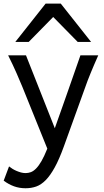

<svg xmlns="http://www.w3.org/2000/svg" viewBox="-30 -801 567 1051"><path d="M319.8 0Q294.4 70.3 270 114.7Q245.6 159.2 220.5 184.8Q195.3 210.4 168.2 220Q141.1 229.5 109.9 229.5Q76.2 229.5 46.6 218.8Q17.1 208 -9.8 188L19.5 109.9Q27.3 116.2 37.8 122.8Q48.3 129.4 60.3 134.5Q72.3 139.6 85 143.1Q97.7 146.5 109.9 146.5Q124.5 146.5 138.7 141.4Q152.8 136.2 167.2 121.8Q181.6 107.4 196.8 81.3Q211.9 55.2 229 12.7L92.8 -324.7Q79.1 -357.9 61 -399.4Q43 -440.9 14.6 -498H112.3L270 -99.1Q279.3 -125.5 290.3 -156.5Q301.3 -187.5 313 -220.5Q324.7 -253.4 336.4 -286.9Q348.1 -320.3 358.9 -351.1Q384.3 -423.3 410.2 -498H507.8Q495.1 -469.7 484.9 -445.6Q474.6 -421.4 465.8 -400.1Q457 -378.9 450 -360.4Q442.9 -341.8 437 -324.7ZM53.7 -571.3 219.7 -781.2H302.7L468.8 -571.3H395.5L261.2 -708L127 -571.3Z"/></svg>

Font: Andika Phon
Style: Regular
Weight: 400
Designer: Victor Gaultney, Annie Olsen, Julie Remington, Don Collingsworth, Eric Hays, Becca Hirsbrunner
Foundry: SIL International
Version: Version 5.000